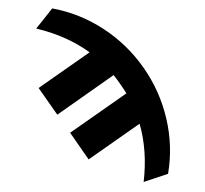

<svg xmlns="http://www.w3.org/2000/svg" viewBox="-82 -611 988 925"><g transform="rotate(10 412.0 -148.5)"><path d="M611 -48 399 164 289 53 523 -181Q512 -194 486 -220Q460 -246 447 -257L213 -22L102 -133L314 -345Q193 -404 41 -413L100 -522Q235 -521 360.5 -467.5Q486 -414 583 -317Q680 -220 733.5 -94.5Q787 31 788 166L679 225Q670 73 611 -48Z"/></g></svg>

Font: Mplus 1p ExtraBold
Style: Regular
Weight: 800
Version: Version 1.061